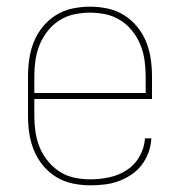

<svg xmlns="http://www.w3.org/2000/svg" viewBox="-20 -548 540 576"><path d="M251 8Q224 8 198 2.5Q172 -3 149.5 -16.5Q127 -30 109.5 -51Q92 -72 82 -96.5Q72 -121 68 -147Q64 -173 64 -200V-320Q64 -346 68 -372.5Q72 -399 82 -423.5Q92 -448 109 -468.5Q126 -489 148.5 -503Q171 -517 197.5 -522.5Q224 -528 250 -528Q276 -528 302.5 -522.5Q329 -517 351.5 -503Q374 -489 391 -468.5Q408 -448 418 -423.5Q428 -399 432 -372.5Q436 -346 436 -320V-251H83V-200Q83 -176 86.5 -152Q90 -128 99 -106Q108 -84 123.5 -65Q139 -46 159 -33Q179 -20 203 -15Q227 -10 251 -10Q279 -10 307.5 -16Q336 -22 360 -37.5Q384 -53 398.5 -78.5Q413 -104 415 -133H434Q433 -111 425.5 -90.5Q418 -70 405 -53Q392 -36 374 -24Q356 -12 335.5 -4.5Q315 3 293.5 5.5Q272 8 251 8ZM83 -269H417V-320Q417 -344 413.5 -368Q410 -392 401 -414Q392 -436 377 -455Q362 -474 341.5 -487Q321 -500 297.5 -505Q274 -510 250 -510Q226 -510 202.5 -505Q179 -500 158.5 -487Q138 -474 123 -455Q108 -436 99 -414Q90 -392 86.5 -368Q83 -344 83 -320Z"/></svg>

Font: Iosevka SS18 Thin
Style: Regular
Weight: 100
Monospace: yes
Designer: Belleve Invis
Foundry: Belleve Invis
Version: Version 25.1.1; ttfautohint (v1.8.4)